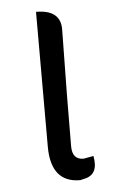

<svg xmlns="http://www.w3.org/2000/svg" viewBox="-45 -573 375 619"><g transform="rotate(-5 142.5 -263.5)"><path d="M95 -540Q176 -540 174 -474Q170 -240 170 -98Q170 -55 207 -55L239 -61Q251 1 202 10L190 13Q95 13 95 -104V-540Z"/></g></svg>

Font: Swei Half Moon CJK TC
Style: DemiLight
Weight: 350
Version: Version 2.125